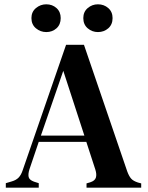

<svg xmlns="http://www.w3.org/2000/svg" viewBox="-20 -872 689 892"><path d="M7 0V-21L34 -29Q55 -35 66.5 -47Q78 -59 85 -80L287 -664H370L571 -76Q579 -54 589 -42.5Q599 -31 621 -24L636 -20V0H382V-20L399 -25Q421 -32 425.5 -47Q430 -62 423 -84L381 -213H160L117 -86Q110 -64 113 -50Q116 -36 138 -28L160 -21V0ZM170 -242H372L274 -543ZM195 -723Q168 -723 147 -740.5Q126 -758 126 -788Q126 -817 147 -834.5Q168 -852 195 -852Q223 -852 242.5 -834.5Q262 -817 262 -788Q262 -758 242.5 -740.5Q223 -723 195 -723ZM435 -723Q408 -723 387.5 -740.5Q367 -758 367 -788Q367 -817 387.5 -834.5Q408 -852 435 -852Q463 -852 483 -834.5Q503 -817 503 -788Q503 -758 483 -740.5Q463 -723 435 -723Z"/></svg>

Font: DM Serif Text
Style: Regular
Weight: 400
Designer: Colophon Foundry, Frank Grießhammer
Foundry: Colophon Foundry
Version: Version 5.200; ttfautohint (v1.8.3)